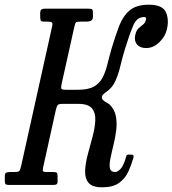

<svg xmlns="http://www.w3.org/2000/svg" viewBox="-58 -787 734 817"><path d="M509.5 -115Q501 -85 487.8 -56.2Q474.5 -27.5 448.8 -8.8Q423 10 377 10Q334.5 10 318.8 -9.2Q303 -28.5 304.2 -60.2Q305.5 -92 315.5 -129.8Q325.5 -167.5 335.8 -205.2Q346 -243 347.5 -274.8Q349 -306.5 333.2 -325.8Q317.5 -345 275.5 -345H208.5Q192 -345 187.8 -340.2Q183.5 -335.5 179.5 -319L125 -72Q122.5 -60.5 125.8 -57.8Q129 -55 141 -55H170.5Q181 -55 184 -51.5Q187 -48 187 -37V-14.5Q187 -5 182.2 -2.5Q177.5 0 167.5 0H-20.5Q-30 0 -33.8 -3.2Q-37.5 -6.5 -37.5 -16V-37.5Q-37.5 -49 -32 -52Q-26.5 -55 -16 -55H2Q17.5 -55 22.5 -58.2Q27.5 -61.5 31 -76.5L163 -671Q167 -687 163.2 -691Q159.5 -695 143.5 -695H131Q118 -695 115.5 -699.5Q113 -704 113 -717.5V-733Q113 -750 131 -750H318.5Q330 -750 333.8 -747.2Q337.5 -744.5 337.5 -733V-716Q337.5 -703 329.5 -699Q321.5 -695 312 -695H286.5Q269 -695 265.5 -692Q262 -689 258 -671.5L204 -429Q200.5 -413.5 203.5 -409.2Q206.5 -405 222.5 -405H274Q317.5 -405 341.8 -418.8Q366 -432.5 378.5 -456.8Q391 -481 398.8 -512.8Q406.5 -544.5 417 -581Q433 -635 449.2 -677Q465.5 -719 494 -743Q522.5 -767 575 -767Q632 -767 647 -736.8Q662 -706.5 652.5 -663.5Q645.5 -631.5 619.8 -607Q594 -582.5 564 -582.5Q538 -582.5 525 -598Q512 -613.5 517.5 -638Q522 -658 531.8 -666.8Q541.5 -675.5 551 -682.8Q560.5 -690 563.5 -705Q565.5 -714.5 555 -714.5Q524 -714.5 508.8 -678.2Q493.5 -642 474.5 -581Q463 -543.5 454.5 -507.5Q446 -471.5 433.2 -442.8Q420.5 -414 395 -396.5Q377.5 -384.5 375.8 -376Q374 -367.5 380.5 -361.2Q387 -355 395.8 -350.5Q404.5 -346 408.5 -342Q430 -321 435.2 -291.8Q440.5 -262.5 436.2 -230.2Q432 -198 424.2 -167Q416.5 -136 411.5 -110.5Q406.5 -85 410 -70Q413.5 -55 432 -55Q442 -55 455 -68.2Q468 -81.5 479 -121Q481 -129 487.5 -129H502.5Q513.5 -129 509.5 -115Z"/></svg>

Font: Besley* Condensed
Style: Italic
Weight: 400
Width: 3
Italic angle: -13°
Designer: Owen Earl
Foundry: indestructible type*
Version: Version 3.000; ttfautohint (v1.8.3)